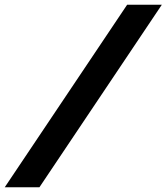

<svg xmlns="http://www.w3.org/2000/svg" viewBox="-92 -745 701 808"><path d="M443 -725H589L74 43H-72Z"/></svg>

Font: Sarabun ExtraBold
Style: Italic
Weight: 800
Italic angle: -10°
Designer: Suppakit Chalermlarp | Katatrad Co.,Ltd.
Foundry: Cadson Demak Co.,Ltd.
Version: Version 1.000; ttfautohint (v1.6)